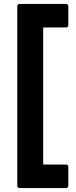

<svg xmlns="http://www.w3.org/2000/svg" viewBox="-20 -834 388 978"><path d="M81 124Q68 124 68 111V-801Q68 -814 81 -814H315Q328 -814 328 -801V-707Q328 -694 315 -694H200V4H315Q328 4 328 17V111Q328 124 315 124Z"/></svg>

Font: LINE Seed Sans KR Bold
Style: Regular
Weight: 700
Designer: LINE BX Design & Sandoll Inc & Dalton Maag Ltd
Foundry: Sandoll Inc.
Version: Version 1.000